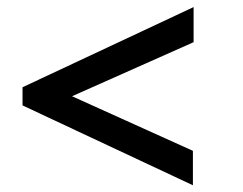

<svg xmlns="http://www.w3.org/2000/svg" viewBox="-20 -557 701 553"><path d="M535.6 -122.6 187.5 -279.8 537.6 -435.5V-536.6L44.9 -305.7V-253.4L535.6 -23.4Z"/></svg>

Font: Ride SemiBold
Style: Regular
Weight: 600
Version: Version 3.000